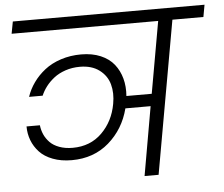

<svg xmlns="http://www.w3.org/2000/svg" viewBox="-52 -799 1001 859"><g transform="rotate(-5 448.5 -370.0)"><path d="M25.9 -686 36.1 -740.2H897L887.2 -686H748L626 0H563L617.2 -309.1H503.9Q480.5 -217.8 412.4 -158.4Q344.2 -99.1 245.1 -99.1Q197.3 -99.1 160.2 -113.3Q123 -127.4 100.8 -151.4Q78.6 -175.3 67.4 -204.8Q56.2 -234.4 56.2 -267.1H116.2Q118.7 -245.1 127.2 -225.8Q135.7 -206.5 151.6 -189.9Q167.5 -173.3 193.8 -163.6Q220.2 -153.8 253.9 -153.8Q333.5 -153.8 385.5 -205.3Q437.5 -256.8 451.2 -334Q460 -381.8 449.2 -421.4Q438.5 -460.9 404.3 -486.6Q370.1 -512.2 316.9 -512.2Q282.2 -512.2 252 -502Q221.7 -491.7 200.2 -474.9Q178.7 -458 163.8 -438.5Q148.9 -418.9 140.1 -397.9H79.1Q90.3 -431.6 111.6 -461.4Q132.8 -491.2 163.3 -515.1Q193.8 -539.1 236.3 -553Q278.8 -566.9 327.1 -566.9Q377 -566.9 414.8 -550.8Q452.6 -534.7 474.9 -506.6Q497.1 -478.5 506.8 -442.4Q516.6 -406.2 513.2 -363.8H627L684.1 -686Z"/></g></svg>

Font: SVN-Poppins Light
Style: Italic
Weight: 300
Italic angle: -10°
Designer: Ninad Kale (Devanagari), Jonny Pinhorn (Latin)
Foundry: Indian Type Foundry
Version: Version 3.002 2017